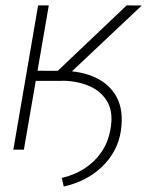

<svg xmlns="http://www.w3.org/2000/svg" viewBox="-20 -548 542 703"><path d="M158.7 -528.3 67.4 0H28.8L119.6 -528.3ZM499 -527.8 206.5 -252H96.7L100.6 -287.6L190.9 -288.1L443.8 -528.3ZM85.9 -252.4 91.8 -289.1 210 -288.6Q277.8 -288.1 329.8 -263.9Q381.8 -239.7 407.5 -191.7Q433.1 -143.6 422.9 -70.8Q417 -29.8 398.2 4.4Q379.4 38.6 351.1 64.9Q322.8 91.3 287.6 108.9Q252.4 126.5 213.4 134.8L206.1 103.5Q251 93.3 288.1 69.8Q325.2 46.4 350.1 10.7Q375 -24.9 383.8 -71.3Q396 -132.3 374.8 -172.1Q353.5 -211.9 309.6 -231.7Q265.6 -251.5 209.5 -252.4Z"/></svg>

Font: Roboto ExtraLight
Style: Italic
Weight: 250
Designer: Christian Robertson
Foundry: Google
Version: Version 3.009; 2024